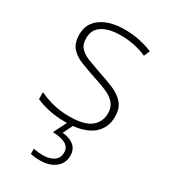

<svg xmlns="http://www.w3.org/2000/svg" viewBox="-191 -631 845 961"><g transform="rotate(30 231.0 -150.0)"><path d="M416 -137Q416 -68 364.5 -29Q313 10 214 10Q159 10 115 0Q71 -10 42 -24V-64Q80 -45 124 -34.5Q168 -24 215 -24Q301 -24 339 -54Q377 -84 377 -135Q377 -170 357.5 -192Q338 -214 303 -229Q268 -244 223 -258Q175 -274 137 -289.5Q99 -305 77 -331.5Q55 -358 55 -406Q55 -469 105.5 -504.5Q156 -540 241 -540Q288 -540 329 -531Q370 -522 403 -508L388 -474Q359 -488 319 -496.5Q279 -505 240 -505Q171 -505 132.5 -480.5Q94 -456 94 -407Q94 -370 113 -350Q132 -330 165 -317.5Q198 -305 241 -290Q287 -275 326.5 -258.5Q366 -242 391 -214Q416 -186 416 -137ZM320 144Q320 188 286.5 214Q253 240 199 240Q165 240 144 234V204Q156 207 169 208.5Q182 210 200 210Q238 210 261.5 193.5Q285 177 285 145Q285 87 185 85L228 0H260L229 63Q270 66 295 86.5Q320 107 320 144Z"/></g></svg>

Font: Noto Sans Gujarati UI ExtraLight
Style: Regular
Weight: 200
Designer: Jelle Bosma - Monotype Design Team, Universal Thirst
Foundry: Monotype Imaging Inc.
Version: Version 2.106; ttfautohint (v1.8.4.7-5d5b)